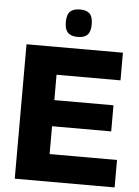

<svg xmlns="http://www.w3.org/2000/svg" viewBox="-60 -950 719 996"><g transform="rotate(5 299.5 -452.0)"><path d="M55 0V-700H557V-556H224V-424H532V-288H224V-143H575V0ZM316 -761Q282 -761 265 -777.5Q248 -794 248 -832Q248 -872 265 -888Q282 -904 316 -904Q350 -904 366.5 -888Q383 -872 383 -832Q383 -794 366.5 -777.5Q350 -761 316 -761Z"/></g></svg>

Font: Georama ExtraCondensed Thin
Style: Bold
Weight: 700
Version: Version 1.001